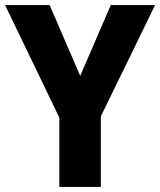

<svg xmlns="http://www.w3.org/2000/svg" viewBox="-20 -734 629 754"><path d="M295 -436 175 -714H0L213 -272V0H376V-277L589 -714H415Z"/></svg>

Font: Noto Sans Gujarati UI SemiCondensed ExtraBold
Style: Regular
Weight: 800
Width: 4
Designer: Jelle Bosma - Monotype Design Team, Universal Thirst
Foundry: Monotype Imaging Inc.
Version: Version 2.106